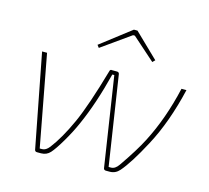

<svg xmlns="http://www.w3.org/2000/svg" viewBox="-101 -816 1015 934"><g transform="rotate(15 406.5 -349.0)"><path d="M601 -581 589 -569 474 -671H465L320 -568L310 -581L462 -698H480ZM169 -21H181Q200 -21 217 -43Q261 -100 305 -197Q346 -288 399 -473Q401 -482 410 -480H435Q445 -480 447 -471L516 -21H528Q549 -21 566 -46Q629 -137 659 -196Q724 -322 760 -480H785Q745 -309 678 -184Q618 -71 576 -23Q556 0 527 0H508Q498 0 496 -9L427 -460H417Q378 -305 327 -191Q306 -143 276 -92Q246 -41 227 -20Q209 0 181 0H161Q151 0 149 -9L58 -480H83Z"/></g></svg>

Font: Ezarion Thin
Style: Italic
Weight: 250
Italic angle: -8°
Designer: Natanael Gama
Version: Version 1.001;PS 001.001;hotconv 1.0.70;makeotf.lib2.5.58329